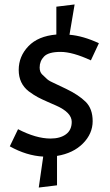

<svg xmlns="http://www.w3.org/2000/svg" viewBox="-20 -766 493 862"><path d="M388 -495Q306 -533 252 -533Q198 -533 178 -512.5Q158 -492 158 -463Q158 -443 169 -432L186 -416Q196 -405 214 -397Q259 -376 277 -367Q333 -340 364.5 -309Q396 -278 396 -222Q396 -166 352.5 -122Q309 -78 236 -66V66L154 76L174 -63Q99 -67 24 -109L61 -186Q142 -144 207 -144Q250 -144 276 -163Q302 -182 302 -219Q302 -261 232 -292Q223 -296 195.5 -308Q168 -320 150 -329.5Q132 -339 109 -356Q64 -391 64 -452Q64 -513 107.5 -558.5Q151 -604 233 -611V-736L315 -746L292 -610Q353 -605 424 -572Z"/></svg>

Font: Magra
Style: Regular
Weight: 400
Designer: Viviana Monsalve
Foundry: Viviana Monsalve
Version: Version 1.001